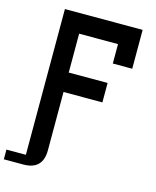

<svg xmlns="http://www.w3.org/2000/svg" viewBox="-204 -971 972 1193"><g transform="rotate(15 282.0 -375.0)"><path d="M62.5 -875H562.5V-625H437.5V-750H187.5V-500H437.5V-375H187.5V0Q187.5 125 62.5 125H-62.5V62.5H62.5Z"/></g></svg>

Font: Oldtimer
Style: Regular
Weight: 400
Designer: GGBotNet
Foundry: GGBotNet
Version: 1.00